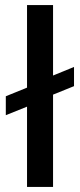

<svg xmlns="http://www.w3.org/2000/svg" viewBox="-20 -740 317 760"><path d="M142 -340 3 -284V-359L141 -415ZM141 -421 273 -475V-399L142 -346ZM87 0V-720H190V0Z"/></svg>

Font: Instrument Sans Medium
Style: Regular
Weight: 500
Designer: Rodrigo Fuenzalida
Foundry: fragTYPE
Version: Version 1.000;gftools[0.9.28]